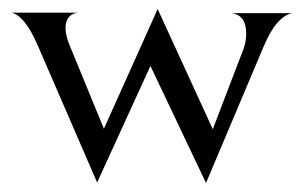

<svg xmlns="http://www.w3.org/2000/svg" viewBox="-20 -392 672 425"><path d="M451 -106 518 -281Q525 -298 525 -318Q525 -358 493 -363H627Q592 -356 564 -290L436 13L313 -246L195 12L62 -295Q34 -358 5 -364H151Q125 -359 125 -330Q125 -314 134 -292L210 -107L329 -372Z"/></svg>

Font: Bellefair
Style: Regular
Weight: 400
Designer: Nick Shinn, Liron Lavi Turkenic
Foundry: Shinntype
Version: Version 1.003;PS 001.003;hotconv 1.0.88;makeotf.lib2.5.64775